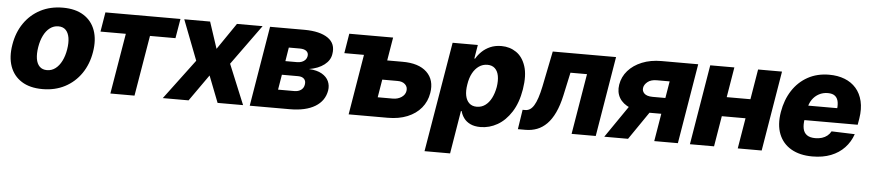

<svg xmlns="http://www.w3.org/2000/svg" viewBox="-44 -827 5900 1304"><g transform="rotate(5 2906.5 -174.5)"><path d="M250 10.3Q163.6 10.3 107.4 -25.4Q51.3 -61 28.8 -124.5Q6.3 -188 20.5 -272.5Q34.2 -356.4 77.4 -419.4Q120.6 -482.4 188 -517.6Q255.4 -552.7 341.3 -552.7Q426.8 -552.7 482.9 -517.3Q539.1 -481.9 561.8 -418.2Q584.5 -354.5 570.3 -270Q556.6 -186.5 513.2 -123.3Q469.7 -60.1 402.6 -24.9Q335.4 10.3 250 10.3ZM269.5 -120.6Q301.3 -120.6 326.7 -139.9Q352.1 -159.2 369.4 -193.6Q386.7 -228 394 -272.9Q401.4 -318.4 395.8 -352.3Q390.1 -386.2 371.6 -405Q353 -423.8 321.3 -423.8Q289.6 -423.8 263.9 -404.5Q238.3 -385.3 221.2 -350.8Q204.1 -316.4 196.8 -271Q189.5 -226.1 194.8 -192.1Q200.2 -158.2 219 -139.4Q237.8 -120.6 269.5 -120.6Z M608.9 -413.1 630.9 -545.9H1142.6L1120.1 -413.1H946.3L877 0H712.4L781.7 -413.1Z M1344.7 -545.9 1404.3 -365.2 1527.8 -545.9H1702.6L1504.9 -272.5L1617.2 0H1443.4L1373 -180.7L1245.6 0H1069.8L1273.9 -272.5L1168.5 -545.9Z M1662.6 0 1753.4 -545.9H1988.8Q2093.8 -545.4 2148.7 -507.6Q2203.6 -469.7 2190.9 -397.5Q2184.6 -355 2145 -324.5Q2105.5 -293.9 2041.5 -283.2Q2096.7 -280.3 2129.9 -261Q2163.1 -241.7 2176.3 -212.4Q2189.5 -183.1 2184.1 -149.4Q2171.9 -77.6 2107.7 -38.8Q2043.5 0 1934.6 0ZM1844.7 -125.5H1955.1Q1983.4 -125.5 2001.5 -138.9Q2019.5 -152.3 2022.9 -175.3Q2027.3 -199.7 2013.7 -214.1Q2000 -228.5 1972.2 -228.5H1861.8ZM1877.4 -322.8H1956.1Q1975.1 -322.8 1989.5 -328.4Q2003.9 -334 2013.2 -344.5Q2022.5 -355 2024.9 -369.6Q2028.3 -391.6 2012.9 -404.1Q1997.6 -416.5 1967.3 -416.5H1892.6Z M2429.2 -545.9 2409.2 -411.6H2271.5L2293.5 -545.9ZM2503.9 -387.7H2669.4Q2781.2 -388.2 2836.4 -335.2Q2891.6 -282.2 2876.5 -192.4Q2866.7 -133.8 2830.8 -90.6Q2794.9 -47.4 2737.1 -23.7Q2679.2 0 2603.5 0H2336.9L2427.7 -545.9H2592.3L2523.4 -132.8H2626Q2660.2 -132.8 2685.1 -149.4Q2710 -166 2714.4 -192.4Q2718.8 -220.2 2699.7 -237.8Q2680.7 -255.4 2647.5 -254.9H2481.4Z M2872.1 204.1 2998 -545.9H3169.9L3154.3 -452.1H3159.7Q3173.8 -477.1 3197.5 -500.2Q3221.2 -523.4 3254.6 -538.1Q3288.1 -552.7 3331.1 -552.7Q3387.7 -552.7 3431.9 -522.7Q3476.1 -492.7 3496.3 -430.7Q3516.6 -368.7 3501 -272.5Q3485.8 -179.7 3445.8 -117.2Q3405.8 -54.7 3351.1 -23.4Q3296.4 7.8 3235.8 7.8Q3194.8 7.8 3166.7 -5.6Q3138.7 -19 3122.3 -41.3Q3106 -63.5 3099.6 -88.9H3094.7L3046.4 204.1ZM3198.7 -127.4Q3231 -127.4 3256.1 -145.5Q3281.2 -163.6 3298.1 -196.3Q3314.9 -229 3322.8 -272.5Q3329.6 -316.4 3323.5 -348.9Q3317.4 -381.3 3298.1 -399.4Q3278.8 -417.5 3247.1 -417.5Q3215.3 -417.5 3189.5 -399.7Q3163.6 -381.8 3146.2 -349.6Q3128.9 -317.4 3122.1 -272.5Q3114.7 -228.5 3121.3 -196Q3127.9 -163.6 3147.5 -145.5Q3167 -127.4 3198.7 -127.4Z M3490.7 0 3511.2 -133.8H3528.3Q3546.4 -133.8 3561 -143.1Q3575.7 -152.3 3588.1 -172.6Q3600.6 -192.9 3611.3 -225.1Q3622.1 -257.3 3631.8 -303.7L3680.7 -545.9H4112.3L4021.5 0H3856.9L3925.8 -413.1H3813L3778.8 -255.4Q3763.7 -186.5 3740.7 -137.7Q3717.8 -88.9 3687.5 -58.3Q3657.2 -27.8 3620.8 -13.9Q3584.5 0 3542 0Z M4420.4 0 4489.3 -413.1H4401.9Q4361.8 -413.1 4339.4 -394.8Q4316.9 -376.5 4313.5 -355Q4309.1 -332.5 4325.9 -315.7Q4342.8 -298.8 4382.8 -298.3H4529.8L4511.7 -189H4364.7Q4289.6 -189 4238.3 -210.7Q4187 -232.4 4164.3 -271.2Q4141.6 -310.1 4149.9 -361.3Q4158.7 -415.5 4195.1 -457Q4231.4 -498.5 4289.8 -522.2Q4348.1 -545.9 4422.9 -545.9H4672.4L4581.5 0ZM4079.6 0 4277.8 -288.6H4439.5L4241.7 0Z M5105 -340.3 5082.5 -208.5H4803.7L4825.2 -340.3ZM4918.9 -545.9 4828.1 0H4663.6L4754.4 -545.9ZM5243.7 -545.9 5152.8 0H4989.7L5080.6 -545.9Z M5499 10.3Q5413.1 10.3 5354.2 -23.7Q5295.4 -57.6 5270.3 -120.8Q5245.1 -184.1 5259.8 -272Q5273.9 -356 5314.9 -419.2Q5356 -482.4 5419.7 -517.6Q5483.4 -552.7 5565.4 -552.7Q5624 -552.7 5670.9 -534.4Q5717.8 -516.1 5749 -480.5Q5780.3 -444.8 5792.7 -392.8Q5805.2 -340.8 5794.4 -273.4L5787.1 -231H5313L5329.6 -331.1H5721.2L5636.2 -308.6Q5642.6 -345.7 5638.2 -372.3Q5633.8 -398.9 5616.7 -413.3Q5599.6 -427.7 5566.9 -427.7Q5534.2 -427.7 5506.6 -413.1Q5479 -398.4 5460.7 -372.1Q5442.4 -345.7 5436.5 -310.1L5424.8 -238.3Q5418.5 -199.7 5424.3 -172.1Q5430.2 -144.5 5450.7 -129.9Q5471.2 -115.2 5508.3 -115.2Q5532.7 -115.2 5553.2 -121.6Q5573.7 -127.9 5589.4 -140.6Q5605 -153.3 5614.3 -170.9L5772.9 -165.5Q5754.4 -111.8 5717 -72.3Q5679.7 -32.7 5625 -11.2Q5570.3 10.3 5499 10.3Z"/></g></svg>

Font: Inter Tight ExtraBold
Style: Italic
Weight: 800
Italic angle: -9.39999°
Designer: Rasmus Andersson
Foundry: rsms
Version: Version 3.004